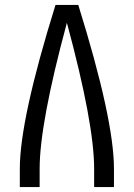

<svg xmlns="http://www.w3.org/2000/svg" viewBox="-20 -755 540 775"><path d="M60 0V-74Q60 -273 204 -735H296Q440 -273 440 -74V0H360V-74Q360 -256 250 -663Q140 -256 140 -74V0Z"/></svg>

Font: Iosevka SS01
Style: Regular
Weight: 400
Monospace: yes
Designer: Belleve Invis
Foundry: Belleve Invis
Version: 2.3.3; ttfautohint (v1.8.3)